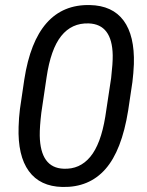

<svg xmlns="http://www.w3.org/2000/svg" viewBox="-20 -741 590 771"><path d="M230.5 9.8Q140.6 7.8 95.7 -54Q50.8 -115.7 54.7 -231.9Q55.7 -268.1 60.1 -303.2L77.6 -421.9Q101.1 -573.7 167 -648.4Q232.9 -723.1 340.8 -720.7Q431.6 -718.8 476.3 -658.4Q521 -598.1 517.6 -483.4Q516.1 -446.8 511.7 -411.6L494.6 -296.9Q468.8 -136.2 403.3 -62Q337.9 12.2 230.5 9.8ZM426.3 -427.7Q433.1 -486.8 432.6 -519.5Q430.2 -643.6 336.4 -647Q268.1 -649.4 225.8 -596.4Q183.6 -543.5 167 -430.2L146 -288.6Q139.2 -231.9 139.6 -196.3Q142.1 -66.9 235.4 -63.5Q300.3 -60.5 342.5 -111.3Q384.8 -162.1 402.8 -272.5Z"/></svg>

Font: RobotoDraft
Style: Italic
Weight: 400
Italic angle: -12°
Version: Version 2.001101; 2014